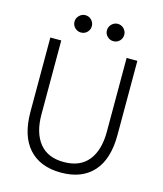

<svg xmlns="http://www.w3.org/2000/svg" viewBox="-128 -965 906 1070"><g transform="rotate(15 325.5 -429.5)"><path d="M325 12Q205 12 139.5 -60.5Q74 -133 74 -272V-700H137V-274Q137 -168 184.5 -108.5Q232 -49 325 -49Q419 -49 466.5 -108.5Q514 -168 514 -274V-700H576V-272Q576 -133 511 -60.5Q446 12 325 12ZM231 -771Q211 -771 196 -785.5Q181 -800 181 -821Q181 -841 196 -856Q211 -871 231 -871Q252 -871 266.5 -856Q281 -841 281 -821Q281 -800 266.5 -785.5Q252 -771 231 -771ZM418 -771Q398 -771 383 -785.5Q368 -800 368 -821Q368 -841 383 -856Q398 -871 418 -871Q439 -871 453.5 -856Q468 -841 468 -821Q468 -800 453.5 -785.5Q439 -771 418 -771Z"/></g></svg>

Font: Zen Kaku Gothic New
Style: Regular
Weight: 400
Designer: Yoshimichi Ohira
Foundry: Positype
Version: Version 1.001